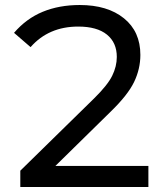

<svg xmlns="http://www.w3.org/2000/svg" viewBox="-20 -736 652 766"><path d="M572 -74V10H61V-55L355 -343Q409 -396 427.5 -433.5Q446 -471 446 -509Q446 -566 406.5 -598Q367 -630 292 -630Q174 -630 102 -548L36 -605Q85 -662 150.5 -689Q216 -716 298 -716Q409 -716 474.5 -663Q540 -610 540 -517Q540 -461 515 -409Q490 -357 422 -291L201 -74Z"/></svg>

Font: AtCorfu Sans
Style: AtCorfu Sans Regular
Weight: 400
Designer: Kostas Teopoulos
Foundry: Kostas Teopoulos
Version: Version 1.00 July 8, 2025, initial release